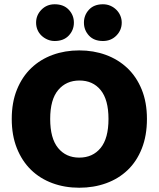

<svg xmlns="http://www.w3.org/2000/svg" viewBox="-20 -861 743 899"><path d="M35 -304Q35 -382 59.5 -442Q84 -502 126.5 -542.5Q169 -583 226.5 -604Q284 -625 351 -625Q418 -625 475.5 -604Q533 -583 576 -542.5Q619 -502 643.5 -442Q668 -382 668 -304Q668 -226 644 -165.5Q620 -105 577.5 -64.5Q535 -24 477 -3Q419 18 351 18Q283 18 225 -3.5Q167 -25 125 -66Q83 -107 59 -167Q35 -227 35 -304ZM215 -304Q215 -213 252 -168Q289 -123 351 -123Q414 -123 451 -168Q488 -213 488 -304Q488 -394 451.5 -439Q415 -484 352 -484Q290 -484 252.5 -439.5Q215 -395 215 -304ZM149 -755Q149 -790 174 -815.5Q199 -841 236 -841Q278 -841 302 -815.5Q326 -790 326 -755Q326 -720 302 -694.5Q278 -669 236 -669Q218 -669 202 -676Q186 -683 174 -694.5Q162 -706 155.5 -721.5Q149 -737 149 -755ZM373 -755Q373 -790 396.5 -815.5Q420 -841 462 -841Q481 -841 497 -834Q513 -827 525 -815Q537 -803 543.5 -787.5Q550 -772 550 -755Q550 -720 525 -694.5Q500 -669 462 -669Q420 -669 396.5 -694.5Q373 -720 373 -755Z"/></svg>

Font: Baloo Thambi
Style: Regular
Weight: 400
Designer: Aadarsh Rajan and Ek Type
Foundry: Ek Type
Version: Version 1.443;PS 1.000;hotconv 16.6.51;makeotf.lib2.5.65220;